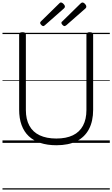

<svg xmlns="http://www.w3.org/2000/svg" viewBox="-20 -1149 903 1544"><path d="M434 19Q361 19 305 0.5Q249 -18 211 -54Q173 -90 153.5 -143.5Q134 -197 134 -267V-871Q134 -881 140 -885.5Q146 -890 161 -890Q175 -890 181.5 -885.5Q188 -881 188 -871V-264Q188 -190 216 -138.5Q244 -87 299 -61Q354 -35 433 -35Q512 -35 566 -61Q620 -87 647.5 -138.5Q675 -190 675 -264V-871Q675 -881 681.5 -885.5Q688 -890 702 -890Q729 -890 729 -871V-266Q729 -174 695 -110Q661 -46 595.5 -13.5Q530 19 434 19ZM328 -939Q321 -939 312 -948Q303 -957 303 -964Q303 -966 303.5 -969Q304 -972 308 -976L455 -1120Q459 -1124 462 -1126.5Q465 -1129 470 -1129Q477 -1129 484 -1123.5Q491 -1118 496.5 -1110.5Q502 -1103 502 -1097Q502 -1092 500.5 -1089Q499 -1086 494 -1081L341 -946Q337 -943 334 -941Q331 -939 328 -939ZM499 -939Q492 -939 483 -948Q474 -957 474 -964Q474 -966 474.5 -969.5Q475 -973 480 -976L627 -1120Q631 -1124 635 -1126.5Q639 -1129 643 -1129Q650 -1129 657 -1123.5Q664 -1118 669 -1110.5Q674 -1103 674 -1097Q674 -1092 673 -1089Q672 -1086 667 -1081L513 -946Q508 -943 505 -941Q502 -939 499 -939ZM0 365H863V375H0ZM0 -20H863V0H0ZM0 -505H863V-500H0ZM0 -885H863V-875H0Z"/></svg>

Font: Playwrite GB J Guides
Style: Regular
Weight: 400
Designer: Veronika Burian, José Scaglione
Foundry: TypeTogether
Version: Version 1.003